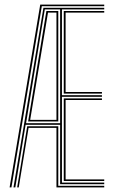

<svg xmlns="http://www.w3.org/2000/svg" viewBox="-20 -820 511 840"><path d="M22 0 156 -800H436V-793H163L30 0ZM39 0 170 -786H436V-779H251V-403.5H426V-396.5H251V-21H436V-14H243V-274H92L47 0ZM55 0 99 -267.5H235V-7H436V0H227V-260.5H105L62 0ZM94 -281H243V-779H176ZM103 -288.5 183 -772H235V-288.5ZM112 -295.5H227V-765H190ZM259 -410.5V-772H436V-765H267V-417.5H426V-410.5ZM259 -28V-389.5H426V-382.5H267V-35H436V-28Z"/></svg>

Font: Big Shoulders Inline Text Thin
Style: Regular
Weight: 100
Designer: Patric King
Foundry: XO Type Co
Version: Version 2.002